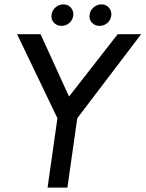

<svg xmlns="http://www.w3.org/2000/svg" viewBox="-20 -856 666 876"><path d="M517 -700H624L332.5 -316.5L287.5 0H197L242 -316.5L58 -700H165L295 -415.5ZM261 -738Q240 -738 226.5 -751.8Q213 -765.5 215 -787Q216.5 -807 232.5 -821.5Q248.5 -836 269.5 -836Q290 -836 303 -821.5Q316 -807 314.5 -787Q312.5 -765.5 297 -751.8Q281.5 -738 261 -738ZM434.5 -738Q413.5 -738 400 -751.8Q386.5 -765.5 388.5 -787Q390 -807 406 -821.5Q422 -836 443 -836Q463.5 -836 476.5 -821.5Q489.5 -807 488 -787Q486 -765.5 470.5 -751.8Q455 -738 434.5 -738Z"/></svg>

Font: Urbanist Medium
Style: Italic
Weight: 500
Italic angle: -8°
Designer: Corey Hu
Foundry: Corey Hu
Version: Version 1.330; ttfautohint (v1.8.4.7-5d5b)